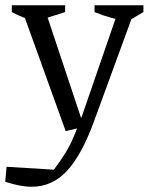

<svg xmlns="http://www.w3.org/2000/svg" viewBox="-47 -508 566 731"><path d="M-27 184 -22 127 158 138Q183 105 201 76Q219 47 233.5 13Q248 -21 265 -66L407 -478H469L312 -49Q265 81 208.5 142Q152 203 74 203Q51 203 25.5 198Q0 193 -27 184ZM203 -9 34 -478H122L273 -25ZM94 -428Q68 -432 44 -441Q20 -450 -2 -462V-488H201V-462ZM441 -428Q408 -432 376 -440.5Q344 -449 313 -462V-488H499V-462Z"/></svg>

Font: Piazzolla Thin
Style: Regular
Weight: 400
Version: Version 2.001